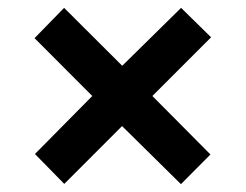

<svg xmlns="http://www.w3.org/2000/svg" viewBox="-20 -595 621 484"><path d="M436.5 -575.2 512.1 -501 364.1 -353 510.5 -205.6 436.1 -130.8 287.7 -277.2 142 -131.4 68.1 -206.8 212.6 -353 67.1 -498.8 141.6 -575.2 288.1 -429.2Z"/></svg>

Font: Noto Sans Meetei Mayek
Style: Regular
Weight: 400
Designer: Monotype Design Team and Neelakash Kshetrimayum
Foundry: Monotype Imaging Inc.
Version: Version 2.002